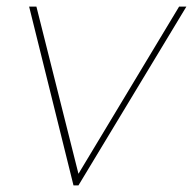

<svg xmlns="http://www.w3.org/2000/svg" viewBox="-20 -560 583 580"><path d="M68 -540H90L217 -35L521 -540H543L217 0H202Z"/></svg>

Font: Poppins Variable
Style: Italic
Weight: 100
Italic angle: -10°
Designer: Jonny Pinhorn
Foundry: Indian Type Foundry
Version: Version 6.000